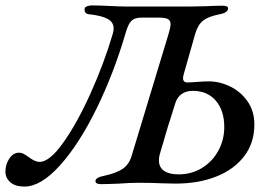

<svg xmlns="http://www.w3.org/2000/svg" viewBox="-62 -674 996 708"><path d="M-42 -41Q-42 -68 -27.5 -89.5Q-13 -111 8 -111Q17 -111 24.5 -107Q32 -103 39 -98Q46 -93 49 -91Q69 -77 84 -77Q121 -77 172 -149Q223 -221 272.5 -331Q322 -441 354 -550Q357 -561 357 -569Q357 -592 335.5 -604Q314 -616 270 -621Q248 -622 250 -641Q250 -647 258 -650.5Q266 -654 277 -654Q303 -654 343 -652Q381 -650 400 -650H641L694 -651Q734 -653 759 -653Q779 -653 779 -643Q779 -627 746 -621Q706 -613 687 -598Q668 -583 658 -550L616 -402Q613 -393 613 -386Q613 -370 629 -370Q641 -370 665 -372Q691 -374 707 -374Q748 -374 787 -355Q826 -336 851 -300Q876 -264 876 -215Q876 -147 838.5 -98Q801 -49 735.5 -23Q670 3 586 3L539 2Q495 0 451 0Q414 0 379 3Q333 5 311 5Q290 5 290 -6Q290 -20 323 -26Q365 -35 389 -50.5Q413 -66 423 -98L559 -547Q567 -573 567 -584Q567 -598 557.5 -603.5Q548 -609 524 -609H459Q435 -609 423 -597.5Q411 -586 402 -555Q358 -404 294 -273.5Q230 -143 159.5 -64.5Q89 14 28 14Q-6 14 -24 -2Q-42 -18 -42 -41ZM765 -206Q765 -266 734 -302.5Q703 -339 649 -339Q625 -339 609 -328Q593 -317 586 -298Q557 -210 528 -108Q524 -96 524 -83Q524 -57 543 -44Q562 -31 596 -31Q645 -31 683.5 -55Q722 -79 743.5 -119Q765 -159 765 -206Z"/></svg>

Font: EB Garamond Medium
Style: Italic
Weight: 500
Italic angle: -17.2°
Designer: Georg Duffner and Octavio Pardo
Foundry: Georg Duffner
Version: Version 1.000